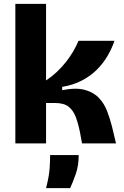

<svg xmlns="http://www.w3.org/2000/svg" viewBox="-20 -738 638 988"><path d="M59 0V-718H217V-324Q247 -344 272.5 -368Q298 -392 318.5 -418Q339 -444 355.5 -471.5Q372 -499 384 -528H569Q556 -489 533.5 -450.5Q511 -412 478.5 -379.5Q446 -347 401 -323.5Q356 -300 300 -291V-274Q371 -288 416.5 -275.5Q462 -263 489.5 -233.5Q517 -204 531.5 -165.5Q546 -127 556 -88L577 0H402L392 -55Q383 -101 370 -135.5Q357 -170 333 -189Q309 -208 262 -208H217V0ZM217 230Q233 168 235.5 126.5Q238 85 238 60H385Q385 115 369.5 158.5Q354 202 341 230Z"/></svg>

Font: Bricolage Grotesque 24pt ExtraBold
Style: Regular
Weight: 800
Designer: Mathieu Triay
Foundry: Atelier Triay
Version: Version 1.001;gftools[0.9.33.dev8+g029e19f]